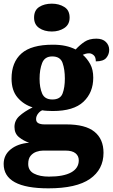

<svg xmlns="http://www.w3.org/2000/svg" viewBox="-27 -794 616 1048"><path d="M237 234Q-7 234 -7 101Q-7 52 31.5 21Q70 -10 132 -15Q102 -25 77 -45Q52 -65 52 -101Q52 -136 78.5 -160.5Q105 -185 151 -208Q102 -223 69 -261.5Q36 -300 36 -365Q36 -454 90 -502Q144 -550 261 -550Q300 -550 330 -543.5Q360 -537 386 -524Q409 -549 434.5 -566Q460 -583 499 -583Q533 -583 551 -565Q569 -547 569 -522Q569 -497 553 -478Q537 -459 496 -459Q496 -483 484 -493Q472 -503 460 -503Q449 -503 440.5 -500.5Q432 -498 425 -495Q449 -474 465.5 -444Q482 -414 482 -370Q482 -289 428.5 -238.5Q375 -188 261 -188Q250 -188 231 -189Q212 -190 204 -192Q192 -188 181 -174Q170 -160 170 -144Q170 -128 182.5 -121.5Q195 -115 216 -115H335Q439 -115 488.5 -75Q538 -35 538 40Q538 131 464 182.5Q390 234 237 234ZM259 -251Q302 -251 314.5 -283.5Q327 -316 327 -365Q327 -415 314.5 -450.5Q302 -486 258 -486Q217 -486 203 -450Q189 -414 189 -364Q189 -316 203 -283.5Q217 -251 259 -251ZM240 170Q320 170 361.5 147Q403 124 403 81Q403 57 385 42.5Q367 28 331 28H208Q190 28 171.5 34.5Q153 41 140 56.5Q127 72 127 101Q127 137 158.5 153.5Q190 170 240 170ZM256 -622Q215 -622 187 -641Q159 -660 159 -698Q159 -738 187 -756Q215 -774 256 -774Q295 -774 324 -756Q353 -738 353 -698Q353 -660 324 -641Q295 -622 256 -622Z"/></svg>

Font: Noto Serif Georgian ExtraBold
Style: Regular
Weight: 800
Designer: Monotype Design Team, Akaki Razmadze
Foundry: Google LLC
Version: Version 2.003; ttfautohint (v1.8.4.7-5d5b)